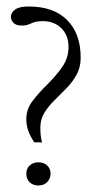

<svg xmlns="http://www.w3.org/2000/svg" viewBox="-20 -567 311 595"><path d="M85.9 -126Q72.3 -147.5 66.9 -163.8Q61.5 -180.2 61.5 -198.7Q61.5 -229 81.3 -254.6Q101.1 -280.3 127 -305.7Q152.8 -331.1 172.6 -359.1Q192.4 -387.2 192.4 -421.4Q192.4 -457.5 170.2 -479.5Q147.9 -501.5 112.8 -501.5Q90.3 -501.5 76.7 -494.6Q63 -487.8 47.4 -487.8Q29.3 -487.8 21.5 -496.6Q13.7 -505.4 13.7 -514.6Q13.7 -527.3 26.4 -537.1Q39.1 -546.9 68.8 -546.9Q146 -546.9 188 -504.9Q230 -462.9 230 -388.7Q230 -358.4 217.3 -335.4Q204.6 -312.5 186 -293.5Q167.5 -274.4 148.9 -256.3Q130.4 -238.3 117.7 -217.8Q105 -197.3 105 -171.4Q105 -142.1 110.4 -126ZM99.1 7.8Q82.5 7.8 72 -2.2Q61.5 -12.2 61.5 -28.8Q61.5 -44.4 72 -54.2Q82.5 -64 99.1 -64Q115.7 -64 126.2 -54.2Q136.7 -44.4 136.7 -28.8Q136.7 -13.2 126.2 -2.7Q115.7 7.8 99.1 7.8Z"/></svg>

Font: Lateef ExtraLight
Style: Regular
Weight: 200
Designer: SIL International
Foundry: SIL International
Version: Version 4.200